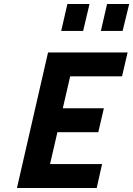

<svg xmlns="http://www.w3.org/2000/svg" viewBox="-20 -943 668 963"><path d="M287 -788 318 -923H429L397 -788ZM486 -788 517 -923H628L595 -788ZM65 0 221 -680H620L592 -560H332L295 -400H501L473 -280H268L231 -120H492L465 0Z"/></svg>

Font: Titillium Web
Style: Bold Italic
Weight: 700
Italic angle: -13°
Version: Version 1.001;PS 57.000;hotconv 1.0.70;makeotf.lib2.5.55311